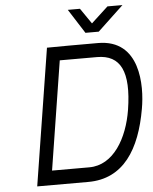

<svg xmlns="http://www.w3.org/2000/svg" viewBox="-61 -972 817 1022"><g transform="rotate(-5 348.0 -461.0)"><path d="M340 -922 423 -792H494L632 -922H552L462 -839L405 -922ZM182 -77 274 -658H473C599 -658 645 -566 613 -364C589 -215 511 -77 381 -77ZM96 0H369C558 0 650 -150 687 -363C709 -485 710 -732 485 -732C425 -732 212 -732 212 -731Z"/></g></svg>

Font: Exo
Style: Regular Italic
Weight: 400
Designer: Natanael Gama
Version: Version 1.00